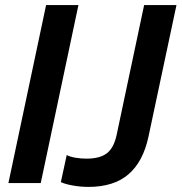

<svg xmlns="http://www.w3.org/2000/svg" viewBox="-20 -719 713 754"><path d="M161 -699H288L140 0H13ZM219 -4 242 -110Q256 -103 277 -99.5Q298 -96 320 -96Q372 -96 399.5 -117Q427 -138 438 -189L546 -699H673L563 -182Q542 -84 484.5 -34.5Q427 15 327 15Q297 15 266 9.5Q235 4 219 -4Z"/></svg>

Font: Prompt Medium
Style: Italic
Weight: 500
Italic angle: -12°
Designer: Katatrad Team
Foundry: CadsonDemak
Version: Version 1.001